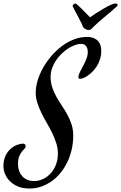

<svg xmlns="http://www.w3.org/2000/svg" viewBox="-117 -982 698 1107"><path d="M351.1 -729Q334 -729 314.5 -721.9Q294.9 -714.8 275.4 -702.1Q255.9 -689.5 237.5 -671.6Q219.2 -653.8 205.3 -632.8Q191.4 -611.8 183.1 -587.9Q174.8 -564 174.8 -539.1Q174.8 -505.4 184.6 -477.1Q194.3 -448.7 208.7 -422.9Q223.1 -397 240 -372.3Q256.8 -347.7 271.2 -321.3Q285.6 -294.9 295.4 -265.1Q305.2 -235.4 305.2 -200.2Q305.2 -158.7 296.4 -120.1Q287.6 -81.5 271.2 -47.6Q254.9 -13.7 232.2 14.4Q209.5 42.5 181.4 62.5Q153.3 82.5 120.8 93.8Q88.4 105 53.2 105Q12.7 105 -15.6 92.3Q-43.9 79.6 -62.3 60.3Q-80.6 41 -88.9 18.6Q-97.2 -3.9 -97.2 -23.9Q-97.2 -58.1 -85.7 -82.8Q-74.2 -107.4 -56.9 -123Q-39.6 -138.7 -19.8 -146.2Q0 -153.8 17.1 -153.8Q23.9 -153.8 27.3 -149.2Q30.8 -144.5 30.8 -139.2Q30.8 -130.9 23.9 -124.3Q17.1 -117.7 8.8 -107.4Q0.5 -97.2 -6.3 -80.3Q-13.2 -63.5 -13.2 -35.2Q-13.2 -17.1 -7.6 0.5Q-2 18.1 9.5 31.7Q21 45.4 38.3 53.7Q55.7 62 79.1 62Q104.5 62 129.2 51Q153.8 40 173.3 19.5Q192.9 -1 204.8 -30.5Q216.8 -60.1 216.8 -97.2Q216.8 -127.4 207.3 -157Q197.8 -186.5 183.6 -215.6Q169.4 -244.6 152.8 -273.2Q136.2 -301.8 122.1 -330.6Q107.9 -359.4 98.4 -388.2Q88.9 -417 88.9 -446.8Q88.9 -481.4 100.3 -518.8Q111.8 -556.2 131.8 -591.8Q151.9 -627.4 179.7 -659.7Q207.5 -691.9 240.2 -716.3Q272.9 -740.7 309.6 -754.9Q346.2 -769 383.8 -769Q408.2 -769 424.3 -762Q440.4 -754.9 450 -743.7Q459.5 -732.4 463.1 -718Q466.8 -703.6 466.8 -689Q466.8 -663.1 459.7 -640.9Q452.6 -618.7 441.4 -600.8Q430.2 -583 416.5 -569.3Q402.8 -555.7 389.6 -546.4Q376.5 -537.1 365 -532.5Q353.5 -527.8 347.2 -527.8Q340.3 -527.8 337.6 -529.3Q335 -530.8 335 -539.1Q336.9 -553.7 345.7 -570.8Q354.5 -587.9 364.3 -606.2Q374 -624.5 381.6 -644Q389.2 -663.6 389.2 -683.1Q389.2 -689.9 387.5 -698Q385.7 -706.1 381.6 -712.9Q377.4 -719.7 370.1 -724.4Q362.8 -729 351.1 -729ZM302.7 -944.3Q301.8 -945.3 301.8 -947.3Q301.8 -953.1 308.1 -957.5Q314.5 -961.9 318.8 -961.9Q322.3 -960.4 332.5 -951.7Q340.8 -943.8 357.4 -927.7Q374 -911.6 401.9 -882.3Q416 -892.1 437 -905.8Q458 -919.4 479.5 -931.9Q501 -944.3 519.8 -953.1Q538.6 -961.9 548.8 -961.9Q554.7 -961.9 557.9 -959.5Q561 -957 561 -953.1Q561 -947.8 554.7 -943.4Q534.7 -924.8 517.8 -910.6Q501 -896.5 485.1 -883.5Q469.2 -870.6 453.6 -856.9Q438 -843.3 420.9 -826.2Q414.1 -819.3 408.9 -814.2Q403.8 -809.1 392.1 -809.1Q387.7 -809.1 381.8 -811.3Q376 -813.5 370.6 -817.6Q365.2 -821.8 361.3 -827.4Q357.4 -833 356.9 -840.3Q345.7 -861.8 337.2 -878.2Q328.6 -894.5 322 -907Q315.4 -919.4 310.5 -928.5Q305.7 -937.5 302.7 -944.3Z"/></svg>

Font: Mervale Script
Style: Regular
Weight: 400
Designer: Astigmatic (AOETI)
Foundry: Astigmatic (AOETI)
Version: Version 1.000